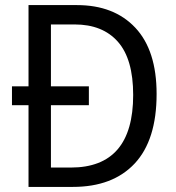

<svg xmlns="http://www.w3.org/2000/svg" viewBox="-20 -827 692 754"><path d="M282 -807Q428 -807 511.5 -718Q595 -629 595 -458Q595 -277 509 -185Q423 -93 266 -93H92V-414H27V-488H92V-807ZM273 -731H180V-488H329V-414H180V-169H258Q503 -169 503 -454Q503 -595 443 -663Q383 -731 273 -731Z"/></svg>

Font: Noto Sans Kannada UI SemiCondensed
Style: Regular
Weight: 400
Width: 4
Designer: Jelle Bosma - Monotype Design Team
Foundry: Monotype Imaging Inc.
Version: Version 2.005; ttfautohint (v1.8.4.7-5d5b)